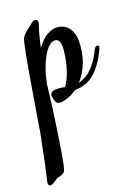

<svg xmlns="http://www.w3.org/2000/svg" viewBox="-153 -416 576 810"><g transform="rotate(-15 135.0 -11.5)"><path d="M81.1 -356.9Q85 -356.9 90.3 -354Q94.2 -351.6 94.2 -344.2Q94.2 -336.9 91.3 -327.4Q88.4 -317.9 87.4 -311Q84 -295.4 81.1 -276.4Q78.1 -257.3 75.7 -236.3Q97.7 -273.4 121.3 -288.3Q145 -303.2 163.6 -303.2Q182.6 -303.2 197 -295.9Q211.4 -288.6 220.7 -275.6Q230 -262.7 234.6 -244.6Q239.3 -226.6 239.3 -204.6Q239.3 -151.9 225.6 -114.7Q211.9 -77.6 192.4 -53.2Q215.3 -60.5 239.3 -81.5Q249.5 -90.8 264.2 -112.3Q278.8 -133.8 294.4 -172.9Q299.8 -185.1 308.1 -185.1Q314.9 -185.1 314.9 -177.2Q314.9 -174.3 313.5 -169.9Q299.8 -131.8 284.2 -106.4Q268.6 -81.1 252.7 -65.4Q236.8 -49.8 221.4 -42.5Q206.1 -35.2 193.4 -32.2L168.5 -27.8Q146 -8.8 125.5 -1Q105 6.8 96.2 6.8Q88.9 6.8 83.7 4.9Q78.6 2.9 75.2 -3.9Q72.8 -9.3 70.1 -17.3Q67.4 -25.4 67.4 -31.2Q67.4 -43.9 78.4 -48.3Q89.4 -52.7 106.4 -52.7Q112.3 -52.7 118.4 -52.2Q124.5 -51.8 131.3 -50.8Q138.7 -62.5 145.3 -79.3Q151.9 -96.2 156.5 -116Q161.1 -135.7 163.8 -158Q166.5 -180.2 166.5 -203.1Q166.5 -252.4 142.6 -252.4Q129.9 -252.4 119.4 -243.2Q108.9 -233.9 100.1 -219.2Q91.3 -204.6 84.7 -186.5Q78.1 -168.5 73.2 -150.4Q68.4 -132.3 65.7 -116.2Q63 -100.1 62.5 -89.8L61.5 -88.9Q61 -82 60.8 -76.2Q60.5 -70.3 60.5 -64.9Q60.1 -64.9 59.1 -22.5Q58.1 20 52.7 107.9Q50.3 150.4 48.1 180.7Q45.9 210.9 44.2 231.7Q42.5 252.4 40.5 265.6Q38.6 278.8 36.6 287.1Q34.7 294.4 29.5 298.6Q24.4 302.7 18.3 305.2Q12.2 307.6 6.8 309.1Q1.5 310.5 -1.5 313Q-14.6 324.2 -22.7 329.1Q-30.8 334 -35.2 334Q-39.1 334 -42 330.3Q-44.9 326.7 -44.9 319.8Q-44.9 315.9 -43.5 309.1Q-42 301.3 -39.1 277.8Q-37.6 267.6 -35.9 253.2Q-34.2 238.8 -31.7 218.5Q-29.3 198.2 -26.4 171.6Q-23.4 145 -19.5 110.8Q-19 105.5 -17.6 85.7Q-16.1 65.9 -13.9 37.1Q-11.7 8.3 -9 -26.6Q-6.3 -61.5 -3.4 -97.7Q-0.5 -133.8 2.4 -168.2Q5.4 -202.6 8.3 -230.2Q11.2 -257.8 13.9 -275.9Q16.6 -293.9 18.6 -296.9Q23.9 -306.6 31.5 -315.9Q39.1 -325.2 50.3 -334Q53.7 -336.9 57.6 -340.8Q61.5 -344.7 65.7 -348.4Q69.8 -352.1 73.5 -354.5Q77.1 -356.9 81.1 -356.9Z"/></g></svg>

Font: Engagement
Style: Regular
Weight: 400
Designer: Astigmatic (AOETI)
Foundry: Astigmatic (AOETI)
Version: Version 1.000